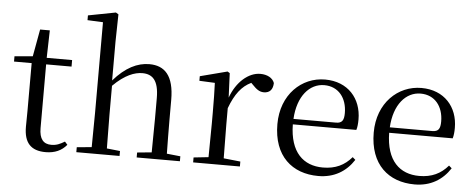

<svg xmlns="http://www.w3.org/2000/svg" viewBox="-53 -937 2675 1084"><g transform="rotate(5 1285.0 -395.0)"><path d="M236 15C288 15 327 -3 355 -37L340 -54C313 -38 294 -29 264 -29C220 -29 196 -56 196 -118V-479H340V-516H196L200 -672H145L117 -518L14 -509V-479H114V-207C114 -171 113 -150 113 -118C113 -28 152 15 236 15Z M832 0H996V-28L919 -36C918 -91 917 -173 917 -229V-341C917 -478 864 -531 777 -531C709 -531 642 -498 575 -421V-641L578 -796L563 -805L407 -775V-748L495 -744V-229L493 -36L409 -28V0H654V-28L579 -36L577 -229V-391C643 -457 699 -477 742 -477C800 -477 835 -443 835 -344V-229L833 -36L751 -28V0Z M1154 0H1336V-28L1241 -38L1239 -229V-322C1269 -403 1306 -451 1359 -476L1368 -467C1391 -443 1408 -429 1434 -429C1469 -429 1485 -451 1486 -486C1476 -515 1444 -531 1406 -531C1339 -531 1272 -473 1239 -382L1233 -520L1220 -528L1066 -488V-462L1154 -458C1156 -408 1157 -358 1157 -289V-229L1155 -37L1071 -28V0Z M1781 15C1871 15 1938 -26 1982 -94L1966 -108C1925 -60 1874 -35 1803 -35C1693 -35 1615 -104 1613 -263H1973C1978 -279 1980 -299 1980 -323C1980 -441 1903 -531 1773 -531C1640 -531 1526 -425 1526 -257C1526 -76 1633 15 1781 15ZM1614 -294C1621 -424 1688 -499 1771 -499C1852 -499 1900 -437 1900 -352C1900 -312 1890 -294 1855 -294Z M2327 15C2417 15 2484 -26 2528 -94L2512 -108C2471 -60 2420 -35 2349 -35C2239 -35 2161 -104 2159 -263H2519C2524 -279 2526 -299 2526 -323C2526 -441 2449 -531 2319 -531C2186 -531 2072 -425 2072 -257C2072 -76 2179 15 2327 15ZM2160 -294C2167 -424 2234 -499 2317 -499C2398 -499 2446 -437 2446 -352C2446 -312 2436 -294 2401 -294Z"/></g></svg>

Font: Noto Serif CJK KR
Style: Regular
Weight: 400
Designer: Ryoko NISHIZUKA 西塚涼子 (kana & ideographs); Frank Grießhammer (Latin, Greek & Cyrillic); Wenlong ZHANG 张文龙 (bopomofo); San
Foundry: Adobe
Version: Version 2.001;hotconv 1.1.0;makeotfexe 2.6.0